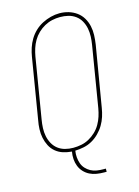

<svg xmlns="http://www.w3.org/2000/svg" viewBox="-134 -820 768 1058"><g transform="rotate(-15 250.0 -290.5)"><path d="M325 165Q303 165 282 161.5Q261 158 243 149Q225 140 211 125Q197 110 189.5 91Q182 72 180.5 50.5Q179 29 183 8Q157 6 133.5 -1.5Q110 -9 91.5 -24.5Q73 -40 62 -61.5Q51 -83 46 -107Q41 -131 42 -157Q43 -183 48 -208L105 -553Q109 -578 117 -602.5Q125 -627 138.5 -649.5Q152 -672 171.5 -690.5Q191 -709 214.5 -721Q238 -733 263 -739.5Q288 -746 313 -746Q340 -746 365 -738.5Q390 -731 410.5 -716Q431 -701 444 -679Q457 -657 462.5 -632Q468 -607 467 -580.5Q466 -554 462 -527L404 -182Q400 -157 392.5 -133.5Q385 -110 372 -88Q359 -66 340 -47Q321 -28 298.5 -15.5Q276 -3 251.5 2Q227 7 202 8Q199 27 200.5 45.5Q202 64 208 81Q214 98 226 111Q238 124 253.5 132.5Q269 141 287.5 144Q306 147 325 147H339V165ZM196 -10Q219 -10 242 -14.5Q265 -19 286 -30.5Q307 -42 325 -59Q343 -76 355 -97Q367 -118 374 -140Q381 -162 385 -185L442 -530Q446 -554 447 -578Q448 -602 443.5 -624.5Q439 -647 428 -667Q417 -687 398.5 -700.5Q380 -714 357.5 -719.5Q335 -725 311 -725Q288 -725 265.5 -720Q243 -715 222 -703.5Q201 -692 183.5 -675Q166 -658 154 -637.5Q142 -617 135 -595Q128 -573 124 -550L67 -205Q63 -182 62 -158Q61 -134 65.5 -111.5Q70 -89 81 -69Q92 -49 109.5 -35.5Q127 -22 149.5 -16Q172 -10 196 -10Z"/></g></svg>

Font: Iosevka Slab Thin Oblique
Style: Regular
Weight: 100
Italic angle: -9°
Monospace: yes
Designer: Belleve Invis
Foundry: Belleve Invis
Version: Version 11.1.0; ttfautohint (v1.8.3)